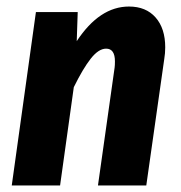

<svg xmlns="http://www.w3.org/2000/svg" viewBox="-20 -568 554 588"><path d="M486 -423Q486 -405 483 -387L428 0H280L331 -361Q332 -368 332 -380Q332 -419 305 -419Q282 -419 258 -388.5Q234 -358 206 -301L164 0H16L90 -531H218L215 -442Q285 -548 375 -548Q427 -548 456.5 -514.5Q486 -481 486 -423Z"/></svg>

Font: Fira Sans Condensed
Style: Bold Italic
Weight: 700
Width: 3
Italic angle: -8°
Designer: Carrois Corporate & Edenspiekermann AG
Foundry: Carrois Corporate GbR & Edenspiekermann AG
Version: Version 4.203